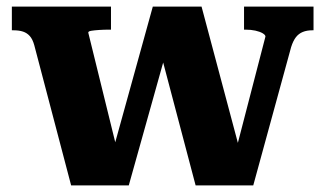

<svg xmlns="http://www.w3.org/2000/svg" viewBox="-20 -560 989 583"><path d="M490 -422 461 -425 574 3H749L864 -417Q870 -436 878.5 -447Q887 -458 899.5 -463Q912 -468 928 -468H932V-540H721V-470H725Q742 -470 755.5 -467Q769 -464 777.5 -459Q786 -454 786 -449L689 -75L717 -71L592 -540H444L315 -74L344 -71L248 -461Q248 -465 257 -466.5Q266 -468 281 -469Q296 -470 312 -470H317V-540H16V-468H21Q38 -468 50 -464Q62 -460 70.5 -450.5Q79 -441 84 -423L196 3H371Z"/></svg>

Font: Roboto Serif 20pt
Style: Bold
Weight: 700
Version: Version 1.008